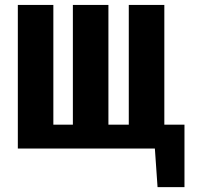

<svg xmlns="http://www.w3.org/2000/svg" viewBox="-20 -598 794 773"><path d="M614.3 155.3 603.5 0H51.8V-578.1H194.8V-96.2H273.4V-578.1H416.5V-96.2H498.5V-578.1H641.6V-96.2H722.7V155.3Z"/></svg>

Font: Oswald
Style: DemiBold
Weight: 600
Designer: Vernon Adams
Foundry: Vernon Adams
Version: 3.0; ttfautohint (v0.95) -l 8 -r 50 -G 200 -x 0 -w "G" -W -c